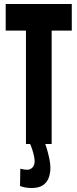

<svg xmlns="http://www.w3.org/2000/svg" viewBox="-20 -720 387 960"><path d="M81.5 123.6Q93.1 126.2 100.7 127.5Q108.2 128.8 115.9 128.8Q131.2 128.8 142.2 117.6Q153.1 106.5 153.1 85.8Q153.1 74.5 149.8 59.3Q146.5 44.2 141.1 27.1Q135.6 10.1 128.7 -4.2H204.7Q210.4 10.4 216.6 32.2Q222.7 54 227.4 76.9Q232 99.8 232 118Q232 146.8 223.3 169.7Q214.6 192.7 194.3 206.3Q174 220 138.1 220Q124.8 220 110.3 218Q95.7 216 80.1 210ZM338.9 -566.9H238.3V0H109.8V-566.9H8.5V-700H338.9Z"/></svg>

Font: Georama ExtraCondensed Thin
Style: Regular
Weight: 100
Width: 2
Designer: Jean-Baptiste Levee
Foundry: Production Type
Version: Version 1.001